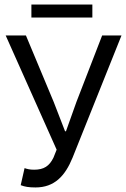

<svg xmlns="http://www.w3.org/2000/svg" viewBox="-20 -812 554 844"><path d="M136 12C219 12 266 -38 299 -119L514 -656H429L316 -364L270 -235H266L216 -364L94 -656H5L229 -154L215 -119C197 -82 173 -66 130 -66C111 -66 99 -69 88 -73L71 2C89 9 107 12 136 12ZM118 -735H386V-792H118Z"/></svg>

Font: Giro Sans Regular
Style: Regular
Weight: 400
Designer: Paul D. Hunt
Foundry: Adobe Systems Incorporated
Version: Version 1.000;PS 1.0;hotconv 1.0.88;makeotf.lib2.5.647800